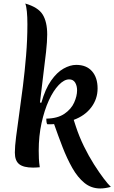

<svg xmlns="http://www.w3.org/2000/svg" viewBox="-20 -946 647 1086"><path d="M214 -365Q236 -443 269 -490Q302 -537 339.5 -558Q377 -579 411 -579Q469 -579 500.5 -543Q532 -507 532 -446Q532 -386 496 -338.5Q460 -291 397 -268L409 -231Q428 -173 455 -118Q482 -63 511.5 -16.5Q541 30 566.5 63.5Q592 97 607 111Q574 120 547 120Q496 120 457.5 88.5Q419 57 389 4Q359 -49 334 -113.5Q309 -178 286 -244Q276 -243 266.5 -243Q257 -243 248 -243Q242 -248 242 -275Q306 -276 344.5 -302.5Q383 -329 399.5 -366Q416 -403 416 -435Q416 -461 405 -479Q394 -497 371 -497Q343 -497 312.5 -465.5Q282 -434 256.5 -378.5Q231 -323 215 -250Q199 -177 199 -94Q199 -71 200 -48.5Q201 -26 205 0Q194 1 184.5 1.5Q175 2 167 2Q113 2 88.5 -17.5Q64 -37 64 -83Q64 -116 71 -172Q78 -228 88.5 -301Q99 -374 109.5 -458Q120 -542 127.5 -631.5Q135 -721 135 -809Q135 -850 132 -880.5Q129 -911 123 -926Q196 -905 221.5 -863.5Q247 -822 247 -751Q247 -712 240.5 -652.5Q234 -593 224.5 -520Q215 -447 206 -366Z"/></svg>

Font: Merienda SemiBold
Style: Regular
Weight: 600
Designer: Eduardo Rodriguez Tunni
Foundry: Eduardo Rodriguez Tunni
Version: Version 2.001; ttfautohint (v1.8.4.7-5d5b)